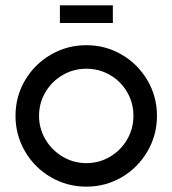

<svg xmlns="http://www.w3.org/2000/svg" viewBox="-20 -690 645 718"><path d="M38 -257Q38 -329 73.5 -389.5Q109 -450 170 -485.5Q231 -521 303 -521Q375 -521 435.5 -485.5Q496 -450 531.5 -389.5Q567 -329 567 -257Q567 -185 531.5 -124Q496 -63 435.5 -27.5Q375 8 303 8Q231 8 170 -27.5Q109 -63 73.5 -124Q38 -185 38 -257ZM479 -257Q479 -305 455.5 -345.5Q432 -386 391.5 -409.5Q351 -433 303 -433Q255 -433 214.5 -409.5Q174 -386 150 -345.5Q126 -305 126 -257Q126 -209 150 -168.5Q174 -128 214.5 -104Q255 -80 303 -80Q351 -80 391.5 -104Q432 -128 455.5 -168.5Q479 -209 479 -257ZM204 -670H402V-604H204Z"/></svg>

Font: Lineal
Style: Regular
Weight: 400
Designer: Created by Frank Adebiaye with contributions from Anton Moglia & Ariel Martín Pérez
Created by Frank ADEBIAYE with FontF
Foundry: Velvetyne Type Foundry
Version: Version 2.000